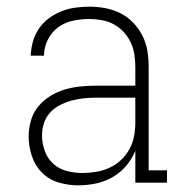

<svg xmlns="http://www.w3.org/2000/svg" viewBox="-20 -548 540 576"><path d="M214 8Q185 8 156 -0.5Q127 -9 106 -30Q85 -51 75.5 -80Q66 -109 66 -138Q66 -162 72.5 -185.5Q79 -209 94 -227.5Q109 -246 129.5 -259Q150 -272 173 -279Q196 -286 220 -288.5Q244 -291 268 -291H386V-348Q386 -367 383 -385.5Q380 -404 372 -421Q364 -438 351 -452Q338 -466 321.5 -475Q305 -484 286 -487.5Q267 -491 248 -491Q224 -491 199.5 -486Q175 -481 155 -466.5Q135 -452 123.5 -429Q112 -406 112 -381H72Q73 -403 79 -424Q85 -445 97 -462.5Q109 -480 126.5 -493Q144 -506 164 -514Q184 -522 205.5 -525Q227 -528 248 -528Q272 -528 296 -523.5Q320 -519 341 -508.5Q362 -498 379 -480.5Q396 -463 407 -441.5Q418 -420 422 -396Q426 -372 426 -348V-37H481V0H386V-96Q376 -71 358.5 -50.5Q341 -30 317.5 -16.5Q294 -3 267.5 2.5Q241 8 214 8ZM227 -29Q248 -29 268.5 -32.5Q289 -36 308 -44.5Q327 -53 342.5 -67.5Q358 -82 368 -100Q378 -118 382 -138.5Q386 -159 386 -180V-255H268Q249 -255 230.5 -253Q212 -251 194 -246Q176 -241 159.5 -232.5Q143 -224 130.5 -210.5Q118 -197 112 -179Q106 -161 106 -142Q106 -119 114 -96Q122 -73 139.5 -57Q157 -41 180.5 -35Q204 -29 227 -29Z"/></svg>

Font: Iosevka Curly Slab Extralight
Style: Regular
Weight: 200
Monospace: yes
Designer: Belleve Invis
Foundry: Belleve Invis
Version: Version 22.1.2; ttfautohint (v1.8.4)